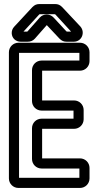

<svg xmlns="http://www.w3.org/2000/svg" viewBox="-20 -903 474 948"><path d="M138 -557V-404C138 -378 159 -357 185 -357H343V-317H185C159 -317 138 -296 138 -270V-118C138 -92 159 -71 185 -71H372V-25H74V-642H372V-604H185C159 -604 138 -583 138 -557ZM393 -314V-360C393 -386 372 -407 346 -407H188V-554H375C401 -554 422 -575 422 -601V-645C422 -671 401 -692 375 -692H71C45 -692 24 -671 24 -645V-22C24 4 45 25 71 25H375C401 25 422 4 422 -22V-74C422 -100 401 -121 375 -121H188V-267H346C372 -267 393 -288 393 -314ZM245 -816C227 -836 195 -837 176 -816L116 -748C115 -747 114 -747 114 -747H96L174 -832C175 -832 177 -833 177 -833H250C251 -833 253 -832 253 -832L331 -747H311C310 -747 308 -748 308 -748ZM211 -779 274 -712C285 -701 295 -697 309 -697H344C384 -697 402 -743 377 -772L287 -868C276 -879 266 -883 252 -883H175C161 -883 151 -879 140 -868L50 -771C33 -753 34 -724 52 -708C60 -701 71 -697 82 -697H116C130 -697 142 -701 152 -712Z"/></svg>

Font: DIN Rundschrift
Style: BreitKont
Weight: 400
Width: 7
Version: Version 1.027